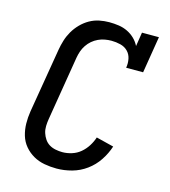

<svg xmlns="http://www.w3.org/2000/svg" viewBox="-111 -832 823 930"><g transform="rotate(15 300.0 -367.5)"><path d="M258 8Q227 8 197 2.5Q167 -3 141.5 -17.5Q116 -32 97 -54.5Q78 -77 69.5 -105.5Q61 -134 60.5 -165Q60 -196 65 -227L119 -550Q123 -574 130.5 -598.5Q138 -623 151 -645.5Q164 -668 183 -687.5Q202 -707 225 -720Q248 -733 273 -738Q298 -743 322 -743Q347 -743 370.5 -739.5Q394 -736 414.5 -726Q435 -716 451 -700.5Q467 -685 477 -665L488 -735H573L543 -551H458Q462 -574 457.5 -596Q453 -618 438 -633Q423 -648 401 -653.5Q379 -659 356 -659Q340 -659 323 -656Q306 -653 290 -645.5Q274 -638 260.5 -626.5Q247 -615 237 -600Q227 -585 221.5 -569Q216 -553 213 -536L160 -214Q157 -196 156.5 -178Q156 -160 161 -144Q166 -128 175.5 -114Q185 -100 199 -91.5Q213 -83 230.5 -79.5Q248 -76 265 -76Q288 -76 312 -83.5Q336 -91 355 -107Q374 -123 387.5 -144.5Q401 -166 408 -188L496 -166Q484 -129 461.5 -95Q439 -61 406 -37Q373 -13 334.5 -2.5Q296 8 258 8Z"/></g></svg>

Font: Iosevka HT Medium Extended
Style: Italic
Weight: 500
Width: 7
Italic angle: -9°
Monospace: yes
Designer: Belleve Invis
Foundry: Belleve Invis
Version: Version 32.3.0; ttfautohint (v1.8.4)